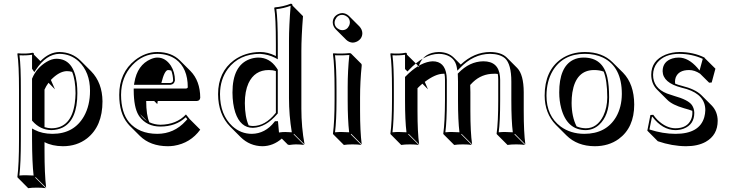

<svg xmlns="http://www.w3.org/2000/svg" viewBox="-20 -718 3911 1030"><path d="M162.1 -352.1 164.1 -349.1Q164.1 -349.1 164.6 -349.6ZM366.7 -332.5Q353 -336.4 338.4 -336.4Q297.4 -335.4 252.9 -289.1L274.9 -238.8L240.2 -273.9Q226.6 -255.4 218.8 -237.3V-36.1Q237.3 -30.3 254.9 -29.8Q362.3 -29.8 381.3 -165Q384.8 -190.4 385.3 -217.8Q384.8 -289.6 366.7 -332.5ZM170.9 -65.4 169.4 -66.9ZM196.8 -390.1Q244.6 -438.5 298.8 -439Q366.2 -438 412.1 -392.6L468.8 -335.9Q528.8 -274.4 529.8 -174.3Q529.8 -41 446.8 24.4Q392.6 66.4 317.4 66.4Q259.3 65.9 218.8 44.4V88.4Q218.8 217.8 227.5 288.6L170.9 231.9L168.9 234.9L225.6 291.5Q207.5 288.6 178.7 288.6Q149.9 288.6 131.3 291.5L75.2 234.9L73.2 231.9Q82 164.1 82 32.2V-234.9Q82 -373 73.2 -429.2L75.2 -432.1Q119.1 -427.7 155.8 -435.1Q158.7 -434.6 160.2 -433.6Q162.1 -430.2 162.1 -424.8ZM151.9 -349.1V-424.3Q120.1 -419.4 84.5 -421.4Q92.3 -362.3 91.8 -234.9V32.2Q91.8 157.2 84 223.6Q103.5 221.7 122.1 222.2Q141.1 222.2 160.2 223.6Q152.3 152.8 151.9 32.2V-28.8L166.5 -21Q205.6 -0.5 261.2 0Q377 0 430.7 -94.7Q462.9 -152.3 462.9 -231Q462.9 -330.6 402.8 -388.2Q359.4 -428.7 298.8 -429.2Q228 -427.7 172.4 -343.8L164.1 -331.1ZM151.9 -295.9 152.8 -297.9Q176.3 -354 230 -386.2Q258.3 -402.8 282.2 -402.8Q376 -402.8 392.1 -271.5Q395 -246.1 395 -217.8Q395 -73.7 315.9 -33.7Q288.6 -20.5 254.9 -20Q195.3 -21.5 154.3 -68.4L151.9 -71.3Z M977.5 -104 997.6 -79.1 1054.2 -22.5Q1001.5 49.8 913.1 64Q896 66.4 879.9 66.4Q786.1 65.9 730.5 11.2L673.8 -45.4Q668.5 -51.3 664.6 -56.2Q619.6 -110.8 619.6 -209Q619.6 -328.1 704.6 -395.5Q760.3 -439 824.2 -439Q899.9 -438.5 944.8 -394L1001.5 -337.4Q1053.7 -284.2 1054.2 -193.4Q1052.2 -177.2 1036.1 -176.3H826.2Q824.2 -165 823.7 -159.7L807.1 -176.3H764.2Q764.6 -99.6 781.2 -62Q809.6 -49.3 840.3 -48.8Q926.8 -49.8 977.5 -104ZM898.9 -339.4Q889.2 -342.3 880.9 -342.3Q862.3 -340.3 845.7 -272.9H894.5Q907.7 -274.9 908.7 -287.1Q907.7 -315.9 898.9 -339.4ZM768.6 -68.8 731.4 -106Q739.3 -94.2 748 -85.4Q757.8 -75.7 768.6 -68.8ZM976.6 -88.9Q922.9 -39.1 840.3 -39.1Q767.1 -39.1 727.5 -93.8Q724.6 -97.7 723.1 -100.6Q697.8 -142.6 697.3 -232.9V-243.2H979.5Q986.8 -245.1 987.3 -250Q987.3 -352.1 923.8 -399.4Q883.3 -428.7 824.2 -429.2Q747.1 -429.2 689.5 -368.2Q629.9 -304.2 629.4 -209Q629.9 -113.8 672.4 -62.5Q725.1 -0.5 823.2 0Q914.1 0 976.1 -68.8Q981 -74.2 984.9 -78.6ZM698.7 -263.2 700.7 -274.4Q716.3 -369.6 789.1 -400.9Q808.6 -409.2 824.2 -409.2Q867.7 -409.2 896.5 -365.7Q918 -332 918.5 -287.1Q915 -265.6 894.5 -263.2Z M1314 -45.4Q1325.7 -42 1336.9 -42Q1402.3 -42 1457.5 -109.9Q1459.5 -111.8 1460 -112.8V-336.4Q1442.9 -342.3 1421.9 -342.3Q1346.2 -342.3 1313 -271.5Q1293.5 -228.5 1293.5 -164.6Q1293.9 -90.8 1314 -45.4ZM1491.7 25.4Q1445.3 65.9 1387.7 66.4Q1319.8 65.4 1271.5 18.1L1214.8 -38.6Q1150.4 -104.5 1149.9 -212.9Q1149.9 -332 1235.8 -395.5Q1295.4 -438.5 1376 -439Q1416 -439 1456.1 -419.4Q1459 -418 1460 -417V-481.9Q1460 -625 1451.2 -674.8L1453.1 -678.2Q1499 -682.1 1540 -698.2Q1544.4 -697.8 1546.9 -695.8Q1548.8 -692.4 1549.3 -688L1605.5 -631.3Q1596.7 -520 1596.7 -443.4V-135.3Q1596.7 -34.7 1613.8 56.6L1557.1 0L1555.2 2.9L1611.8 59.6Q1592.3 56.6 1567.4 56.6Q1555.2 56.6 1532.7 59.6Q1526.4 59.1 1524.4 58.1ZM1462.4 -55.7 1461.9 -58.1H1460ZM1452.1 -64 1455.1 -67.9H1471.2L1476.6 -7.3Q1499 -10.3 1510.7 -9.8Q1528.3 -9.8 1545.4 -8.3Q1530.3 -99.1 1530.3 -191.9V-500Q1530.3 -577.6 1539.1 -687Q1501.5 -672.9 1462.4 -668.9Q1470.2 -615.2 1470.2 -481.9V-399.9L1455.1 -408.2Q1418.9 -426.3 1376 -429.2Q1263.2 -429.2 1202.6 -348.6Q1160.6 -292 1160.2 -212.9Q1160.2 -102.5 1226.6 -41Q1272 0 1331.1 0Q1402.8 -1 1452.1 -64ZM1470.2 -109.4 1467.8 -106.9Q1406.7 -34.7 1336.9 -32.2Q1270 -32.2 1242.2 -114.7Q1227.5 -159.7 1227.1 -221.2Q1227.1 -367.2 1320.3 -400.9Q1341.8 -408.7 1365.2 -409.2Q1425.8 -409.2 1462.9 -355Q1466.3 -350.1 1468.8 -346.2L1470.2 -343.8Z M1765.1 -597.2Q1765.1 -627.4 1793.5 -642.1Q1804.7 -647.5 1815.9 -647.9Q1836.4 -647 1851.6 -632.8L1908.2 -576.2Q1922.9 -560.1 1923.8 -540.5Q1923.8 -510.3 1895 -495.1Q1883.8 -489.7 1872.6 -489.3Q1852.1 -490.2 1836.9 -504.9L1780.3 -561.5Q1765.6 -577.6 1765.1 -597.2ZM1774.9 -234.9Q1774.9 -367.7 1766.1 -429.2L1768.1 -432.1Q1811 -428.7 1855 -433.1Q1860.8 -432.6 1862.3 -431.6L1918.9 -375Q1920.4 -372.1 1920.4 -366.2Q1911.6 -280.8 1911.6 -194.3V-123.5Q1911.6 -13.7 1920.4 56.6L1864.3 0L1861.8 2.9L1918.5 59.6Q1900.4 56.6 1871.6 56.6Q1842.8 56.6 1824.7 59.6L1768.1 2.9L1766.1 0Q1774.9 -68.4 1774.9 -180.2ZM1785.2 -234.9V-180.2Q1785.2 -72.8 1777.3 -8.3Q1796.9 -10.3 1814.9 -9.8Q1834 -9.8 1853 -8.3Q1845.2 -76.2 1845.2 -180.2V-251Q1845.2 -339.4 1854 -422.9Q1818.4 -419.9 1777.3 -421.4Q1785.2 -356.4 1785.2 -234.9ZM1774.9 -597.2Q1774.9 -571.8 1799.8 -560.1Q1808.1 -556.2 1815.9 -556.2Q1841.3 -556.2 1853 -580.6Q1856.9 -589.4 1856.9 -597.2Q1856.9 -622.6 1832.5 -634.3Q1823.7 -638.2 1815.9 -638.2Q1790.5 -638.2 1778.8 -613.3Q1774.9 -605 1774.9 -597.2Z M2258.8 -278.8 2275.9 -238.8 2246.1 -269Q2231.4 -256.8 2219.7 -244.6V-123.5Q2219.7 -6.8 2228.5 56.6L2171.9 0L2169.9 2.9L2226.6 59.6Q2208.5 56.6 2179.7 56.6Q2150.9 56.6 2132.3 59.6L2076.2 2.9L2074.2 0Q2083 -62 2083 -180.2V-234.9Q2083 -373 2074.2 -429.2L2076.2 -432.1Q2120.1 -427.7 2156.7 -435.1Q2159.7 -434.6 2161.1 -433.6Q2163.1 -430.2 2163.1 -424.8L2219.7 -368.7L2224.6 -356.9Q2243.7 -427.2 2314.5 -437.5Q2324.7 -439 2334 -439Q2384.3 -438.5 2414.6 -408.7L2451.7 -371.6Q2522.9 -438.5 2608.9 -439Q2668.9 -438.5 2698.2 -409.7L2754.9 -353Q2789.1 -317.4 2789.6 -223.6V-123.5Q2789.6 -7.3 2798.3 56.6L2742.2 0L2739.7 2.9L2796.4 59.6Q2777.8 56.6 2749.5 56.6Q2720.7 56.6 2702.6 59.6L2646 2.9L2644 0Q2652.8 -62 2652.8 -180.2V-290Q2652.8 -307.6 2650.4 -321.3Q2640.6 -322.8 2629.4 -322.3Q2564.5 -322.3 2517.1 -277.3Q2509.3 -270 2502.4 -262.2Q2503.4 -249 2503.4 -224.6V-123.5Q2503.4 -7.3 2512.7 56.6L2456.1 0L2454.1 2.9L2510.7 59.6Q2492.7 56.6 2463.4 56.6Q2434.6 56.6 2416.5 59.6L2359.9 2.9L2357.9 0Q2366.7 -62 2367.2 -180.2V-290Q2367.2 -308.1 2364.3 -322.3Q2360.4 -322.3 2357.4 -322.3Q2315.9 -321.8 2258.8 -278.8ZM2152.8 -347.7V-424.3Q2121.1 -419.4 2085.4 -421.4Q2093.3 -362.3 2092.8 -234.9V-180.2Q2092.8 -65.9 2085.4 -8.3Q2105 -10.3 2123 -9.8Q2142.1 -9.8 2160.6 -8.3Q2152.8 -70.3 2152.8 -180.2V-305.2L2155.8 -308.1Q2223.6 -377.4 2286.1 -387.7Q2294.4 -388.7 2300.8 -389.2Q2366.2 -389.2 2375.5 -314Q2377 -302.2 2377 -290V-180.2Q2377 -65.9 2369.1 -8.3Q2388.7 -10.3 2406.7 -9.8Q2425.8 -9.8 2444.8 -8.3Q2437 -70.3 2437 -180.2V-280.8Q2437 -306.6 2436 -318.4L2435.5 -322.3L2438.5 -325.7Q2498.5 -388.2 2572.8 -389.2Q2654.8 -389.2 2662.1 -308.1Q2663.1 -298.8 2663.1 -290V-180.2Q2663.1 -65.9 2655.3 -8.3Q2674.8 -10.3 2692.9 -9.8Q2711.9 -9.8 2731 -8.3Q2723.1 -70.3 2723.1 -180.2V-279.8Q2723.1 -374.5 2689 -405.3Q2661.1 -428.7 2608.9 -429.2Q2519 -428.2 2447.3 -353L2433.6 -338.9L2430.2 -358.4Q2420.4 -411.1 2365.7 -425.3Q2350.1 -429.2 2334 -429.2Q2254.4 -428.2 2173.3 -342.3L2166 -334.5Z M2901.9 -205.1Q2901.9 -338.9 2990.2 -401.4Q3043.9 -438.5 3117.7 -439Q3211.4 -438.5 3265.6 -384.3L3322.3 -328.1Q3381.8 -267.1 3382.3 -157.2Q3382.3 -33.2 3298.8 27.8Q3245.1 66.4 3170.4 66.4Q3076.7 65.9 3018.6 8.3L2961.9 -48.3Q2902.3 -109.4 2901.9 -205.1ZM3167.5 -342.3Q3069.8 -342.3 3050.3 -221.2Q3046.4 -194.8 3046.4 -165.5Q3046.9 -91.3 3073.2 -40Q3096.2 -30.3 3122.6 -29.8Q3183.6 -29.8 3216.8 -97.2Q3237.3 -140.6 3237.8 -195.8Q3237.3 -288.6 3218.3 -334Q3195.8 -342.3 3167.5 -342.3ZM3110.8 -409.2Q3214.4 -409.2 3238.3 -302.2Q3247.6 -260.3 3247.6 -195.8Q3247.6 -98.1 3193.8 -48.3Q3162.6 -20.5 3122.6 -20Q3022 -20 2990.7 -137.2Q2980 -177.7 2980 -222.2Q2980 -358.4 3054.2 -396.5Q3079.6 -409.2 3110.8 -409.2ZM2911.6 -205.1Q2911.6 -96.2 2987.8 -39.1Q3040.5 -0.5 3113.8 0Q3231.9 0 3285.2 -90.8Q3315.4 -143.6 3315.9 -213.9Q3315.9 -358.9 3215.3 -408.7Q3172.9 -429.2 3117.7 -429.2Q2999.5 -429.2 2944.8 -337.4Q2912.1 -281.7 2911.6 -205.1Z M3469.2 -101.1 3484.4 -102.1Q3495.6 -86.9 3507.3 -74.7Q3552.7 -30.8 3602.5 -29.8Q3667 -29.8 3687.5 -77.6Q3694.3 -94.2 3694.3 -112.8Q3694.3 -118.7 3693.8 -123.5Q3677.2 -129.9 3649.9 -137.2Q3586.9 -155.3 3560.1 -182.1L3503.4 -238.8Q3474.1 -269.5 3473.6 -316.9Q3473.6 -393.1 3550.3 -424.8Q3585 -438.5 3624.5 -439Q3701.2 -438.5 3759.3 -409.2L3761.2 -405.8L3817.9 -349.6L3797.9 -275.4L3784.2 -274.4L3735.4 -322.8Q3707 -341.8 3677.2 -342.3Q3619.6 -342.3 3604.5 -301.3Q3601.1 -290.5 3601.1 -279.3Q3601.1 -273.4 3602.1 -269Q3617.7 -262.7 3637.2 -257.8Q3709 -240.2 3741.7 -208.5L3798.3 -151.9Q3829.6 -119.1 3830.1 -70.3Q3830.1 6.8 3765.6 43Q3723.1 66.4 3660.2 66.4Q3585.4 65.9 3508.8 39.6L3452.6 -17.1ZM3477.5 -91.3 3463.9 -23.4Q3536.1 0 3603.5 0Q3732.9 0 3758.3 -89.8Q3763.2 -107.9 3763.7 -127Q3763.7 -208.5 3664.1 -240.2Q3650.4 -244.6 3635.3 -248Q3536.1 -273.9 3534.7 -335.9Q3534.7 -387.7 3586.9 -404.3Q3603 -409.2 3620.6 -409.2Q3672.9 -409.2 3721.2 -354Q3725.6 -349.1 3732.9 -339.8L3750 -402.3Q3692.9 -428.7 3624.5 -429.2Q3543.9 -429.2 3504.9 -380.4Q3483.9 -353 3483.4 -316.9Q3483.4 -245.6 3558.1 -216.3Q3574.7 -210 3596.2 -203.6Q3671.9 -182.6 3691.9 -154.3Q3704.1 -136.2 3704.6 -112.8Q3704.6 -49.8 3647.5 -27.8Q3626.5 -20 3602.5 -20Q3533.7 -21 3479.5 -91.8Z"/></svg>

Font: Linux Biolinum Shadow O
Style: Regular
Weight: 400
Designer: Philipp H. Poll
Foundry: Philipp H. Poll
Version: Version 1.0.4